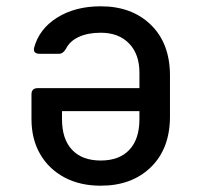

<svg xmlns="http://www.w3.org/2000/svg" viewBox="-20 -580 640 610"><path d="M300 -560Q399 -560 459.5 -501Q520 -442 520 -340V-210Q520 -108 459.5 -49Q399 10 300 10Q234 10 184.5 -16.5Q135 -43 107.5 -90.5Q80 -138 80 -202V-280Q80 -300 100 -300H423V-349Q423 -408 390 -442Q357 -476 300 -476Q259 -476 230 -462.5Q201 -449 189 -424Q180 -409 167 -409H107Q85 -409 88 -427Q104 -488 161.5 -524Q219 -560 300 -560ZM423 -202V-227H177V-201Q177 -138 209 -104Q241 -70 300 -70Q359 -70 391 -104Q423 -138 423 -202Z"/></svg>

Font: Pitagon Sans Mono Medium
Style: Regular
Weight: 500
Monospace: yes
Designer: Travis Tran
Foundry: Pitagon
Version: Version 1.001; ttfautohint (v1.8.4.7-5d5b);gftools[0.9.26]